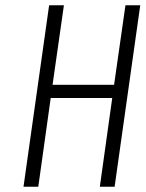

<svg xmlns="http://www.w3.org/2000/svg" viewBox="-20 -707 551 727"><path d="M69 0H125L172 -336H405L358 0H414L511 -687H455L412 -386H179L222 -687H166Z"/></svg>

Font: Secuela Light
Style: Italic
Weight: 300
Italic angle: -8°
Designer: Fernando Haro
Foundry: deFharo
Version: Version 1.708